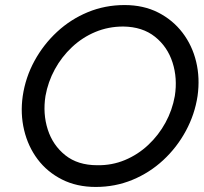

<svg xmlns="http://www.w3.org/2000/svg" viewBox="-20 -730 807 760"><path d="M70 -350Q81 -424 116.5 -489Q152 -554 206 -604Q260 -654 328 -682Q396 -710 473 -710Q548 -710 606 -680.5Q664 -651 702.5 -600.5Q741 -550 756.5 -485.5Q772 -421 762 -350Q751 -277 715.5 -211.5Q680 -146 626 -96Q572 -46 504 -18Q436 10 359 10Q284 10 225.5 -19.5Q167 -49 129 -99.5Q91 -150 75.5 -215Q60 -280 70 -350ZM160 -350Q149 -280 169 -217.5Q189 -155 238.5 -115.5Q288 -76 365 -76Q423 -75 474.5 -96.5Q526 -118 567 -156.5Q608 -195 635 -244.5Q662 -294 672 -350Q683 -420 663 -482.5Q643 -545 593.5 -584.5Q544 -624 468 -625Q409 -625 357.5 -603.5Q306 -582 265 -543.5Q224 -505 197 -455.5Q170 -406 160 -350Z"/></svg>

Font: Jost*
Style: Italic
Weight: 400
Italic angle: -10°
Version: Version 3.7